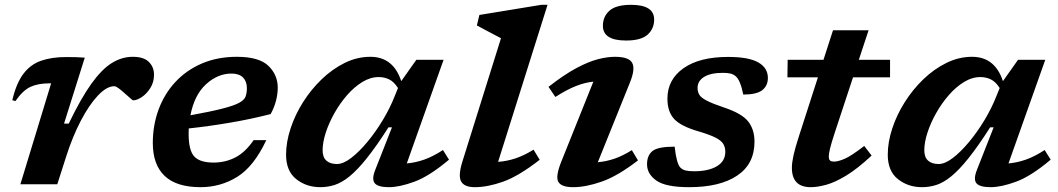

<svg xmlns="http://www.w3.org/2000/svg" viewBox="-20 -764 4387 796"><path d="M192 -418.5H186Q137.5 -418.5 106 -403.8Q74.5 -389 44 -345L31 -348.5Q47.5 -419 77 -458Q106.5 -497 150.5 -512.2Q194.5 -527.5 254 -527.5Q278.5 -527.5 295.2 -527Q312 -526.5 331.5 -525L245.5 -251.5H265Q315 -355.5 358.2 -416Q401.5 -476.5 443.2 -502.5Q485 -528.5 530.5 -528.5Q576 -528.5 597.2 -507.2Q618.5 -486 618.5 -454.5Q618.5 -423 603.2 -399Q588 -375 567.8 -361.5Q547.5 -348 532.5 -348Q529.5 -348 519 -357.8Q508.5 -367.5 496 -378Q484 -389 472.2 -397.8Q460.5 -406.5 453.5 -406.5Q422.5 -406.5 386.2 -368.2Q350 -330 315.2 -263.8Q280.5 -197.5 253.5 -112.5L217.5 0H64.5Z M1084 -183Q1032.5 -73.5 963.5 -30.8Q894.5 12 811.5 12Q711.5 12 662.5 -34.8Q613.5 -81.5 613.5 -171Q613.5 -245 637.5 -310Q661.5 -375 707 -424Q752.5 -473 817 -500.8Q881.5 -528.5 962 -528.5Q1054 -528.5 1092.8 -491Q1131.5 -453.5 1131.5 -400.5Q1131.5 -374.5 1124.2 -346.2Q1117 -318 1102 -291Q1018 -269.5 930.2 -254.8Q842.5 -240 762.5 -231.5Q762 -220.5 762 -209Q762 -141 785.2 -115.5Q808.5 -90 865.5 -90Q914 -90 955.5 -111.2Q997 -132.5 1031.5 -183ZM939.5 -459Q883 -459 834.5 -415Q786 -371 769.5 -286Q854.5 -301.5 902.2 -313.8Q950 -326 971.5 -337.8Q993 -349.5 998.2 -364Q1003.5 -378.5 1003.5 -399Q1003.5 -426.5 987.5 -442.8Q971.5 -459 939.5 -459Z M1536 -60.5 1605 -236H1590.5Q1540 -157 1500.5 -107.8Q1461 -58.5 1428.8 -32.5Q1396.5 -6.5 1367.2 2.8Q1338 12 1308 12Q1250 12 1208 -21.5Q1166 -55 1166 -122.5Q1166 -174.5 1184.5 -231Q1203 -287.5 1236.2 -340.2Q1269.5 -393 1313.8 -435.5Q1358 -478 1409.2 -503.2Q1460.5 -528.5 1515.5 -528.5Q1610.5 -528.5 1643.5 -427.5L1706 -516H1819L1666.5 -86.5Q1702 -89.5 1738.5 -102.2Q1775 -115 1816.5 -142L1841.5 -102Q1760 -33.5 1698.2 -10.8Q1636.5 12 1592.5 12Q1547.5 12 1533.8 -4.2Q1520 -20.5 1536 -60.5ZM1317.5 -141Q1317.5 -112 1333.2 -98Q1349 -84 1377 -84Q1403 -84 1436 -109.2Q1469 -134.5 1503.2 -175.8Q1537.5 -217 1567.2 -266.5Q1597 -316 1616 -364.5L1630 -399Q1613.5 -425 1593.5 -434.8Q1573.5 -444.5 1550 -444.5Q1515.5 -444.5 1481.8 -423.8Q1448 -403 1418.5 -369Q1389 -335 1366.2 -294.5Q1343.5 -254 1330.5 -213.8Q1317.5 -173.5 1317.5 -141Z M2057 -605.5Q2048 -610 2029.8 -619.8Q2011.5 -629.5 1991.2 -640.2Q1971 -651 1957 -658.5L1967.5 -702L2224 -744H2250L2045 -93Q2081.5 -95.5 2117.5 -107.5Q2153.5 -119.5 2192 -143.5L2217.5 -101.5Q2130 -33.5 2065.8 -10.8Q2001.5 12 1948.5 12Q1905.5 12 1892 -11.2Q1878.5 -34.5 1897 -94Z M2479.5 -657Q2479.5 -695 2506.5 -719.5Q2533.5 -744 2596.5 -744Q2692 -744 2692 -683Q2692 -645 2665 -620.5Q2638 -596 2575.5 -596Q2479.5 -596 2479.5 -657ZM2307.5 -95 2440 -425.5Q2405 -422 2367.5 -407.2Q2330 -392.5 2282.5 -362L2254 -404Q2319.5 -455 2369.8 -481.8Q2420 -508.5 2459 -518.5Q2498 -528.5 2529.5 -528.5Q2587.5 -528.5 2601 -503.2Q2614.5 -478 2591.5 -421.5L2458.5 -91.5Q2493.5 -94.5 2527.8 -106.2Q2562 -118 2599.5 -141.5L2625 -99Q2541.5 -34.5 2475.2 -11.2Q2409 12 2356 12Q2307.5 12 2294.8 -10Q2282 -32 2307.5 -95Z M2777 -156Q2784.5 -86.5 2800.5 -69.5Q2810 -60 2823.2 -57Q2836.5 -54 2858 -54Q2917 -54 2952 -74.8Q2987 -95.5 2987 -134.5Q2987 -153.5 2978.5 -167.5Q2970 -181.5 2945.8 -193.8Q2921.5 -206 2874 -220Q2802 -241 2774.5 -271.2Q2747 -301.5 2747 -355Q2747 -434 2813.5 -481Q2880 -528 2998.5 -528Q3084 -528 3123.8 -505.2Q3163.5 -482.5 3163.5 -441Q3163.5 -408.5 3140.2 -390.2Q3117 -372 3061.5 -372Q3049.5 -431.5 3030 -448Q3020 -456.5 3007.5 -459.2Q2995 -462 2977 -462Q2926.5 -462 2899.2 -445.2Q2872 -428.5 2872 -399.5Q2872 -383.5 2879.2 -371.2Q2886.5 -359 2910 -346.8Q2933.5 -334.5 2982.5 -318Q3056 -293.5 3082 -260.2Q3108 -227 3108 -176.5Q3108 -84 3036.2 -36Q2964.5 12 2837.5 12Q2740.5 12 2701.5 -15.2Q2662.5 -42.5 2662.5 -83Q2662.5 -119.5 2685 -137.8Q2707.5 -156 2777 -156Z M3441 -214.5Q3426.5 -170.5 3421.2 -148.2Q3416 -126 3416 -116Q3416 -102.5 3421.5 -98.2Q3427 -94 3438 -94Q3454.5 -94 3482 -105.8Q3509.5 -117.5 3563 -159L3593.5 -119Q3535 -64.5 3488.5 -36.2Q3442 -8 3405.5 2Q3369 12 3341 12Q3263 12 3263 -68.5Q3263 -89.5 3269.8 -120.2Q3276.5 -151 3292 -198.5L3371 -443.5H3244.5L3245.5 -516H3394L3433.5 -638.5H3581L3540.5 -516H3670V-443.5H3516.5Z M4030.5 -60.5 4099.5 -236H4085Q4034.5 -157 3995 -107.8Q3955.5 -58.5 3923.2 -32.5Q3891 -6.5 3861.8 2.8Q3832.5 12 3802.5 12Q3744.5 12 3702.5 -21.5Q3660.5 -55 3660.5 -122.5Q3660.5 -174.5 3679 -231Q3697.5 -287.5 3730.8 -340.2Q3764 -393 3808.2 -435.5Q3852.5 -478 3903.8 -503.2Q3955 -528.5 4010 -528.5Q4105 -528.5 4138 -427.5L4200.5 -516H4313.5L4161 -86.5Q4196.5 -89.5 4233 -102.2Q4269.5 -115 4311 -142L4336 -102Q4254.5 -33.5 4192.8 -10.8Q4131 12 4087 12Q4042 12 4028.2 -4.2Q4014.5 -20.5 4030.5 -60.5ZM3812 -141Q3812 -112 3827.8 -98Q3843.5 -84 3871.5 -84Q3897.5 -84 3930.5 -109.2Q3963.5 -134.5 3997.8 -175.8Q4032 -217 4061.8 -266.5Q4091.5 -316 4110.5 -364.5L4124.5 -399Q4108 -425 4088 -434.8Q4068 -444.5 4044.5 -444.5Q4010 -444.5 3976.2 -423.8Q3942.5 -403 3913 -369Q3883.5 -335 3860.8 -294.5Q3838 -254 3825 -213.8Q3812 -173.5 3812 -141Z"/></svg>

Font: Newsreader Caption SemiBold
Style: Italic
Weight: 600
Italic angle: -17°
Designer: Hugues Gentile
Foundry: Production Type
Version: Version 1.001